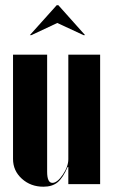

<svg xmlns="http://www.w3.org/2000/svg" viewBox="-20 -704 433 734"><path d="M94.2 -569.8 196.8 -684.1H203.1L305.2 -569.8H298.8L199.2 -616.2L100.1 -569.8ZM238.8 -65.9Q220.7 -23.9 200.2 -7.1Q179.7 9.8 146 9.8Q97.2 9.8 63.5 -20.8Q29.8 -51.3 29.8 -96.2V-495.1H160.2V-47.9Q160.2 -4.9 180.2 -4.9Q198.7 -4.9 220 -36.1Q241.2 -67.4 241.2 -95.2V-495.1H362.8V0H241.2V-65.9Z"/></svg>

Font: Moniqa Black Display
Style: Regular
Weight: 900
Designer: Rajesh Rajput
Foundry: Rajesh Rajput
Version: Version 1.000